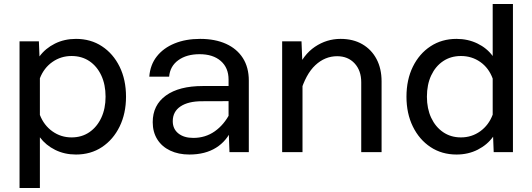

<svg xmlns="http://www.w3.org/2000/svg" viewBox="-20 -755 2640 953"><path d="M357 -562Q430.5 -562 486.2 -525.2Q542 -488.5 573.8 -423.8Q605.5 -359 605.5 -275Q605.5 -192 573.8 -127Q542 -62 486.2 -25Q430.5 12 357 12Q300.5 12 254 -11Q207.5 -34 178 -73.5V178H77V-550H173L176 -475Q205.5 -515 252.5 -538.5Q299.5 -562 357 -562ZM335 -73Q386 -73 423.8 -99Q461.5 -125 482.8 -170.5Q504 -216 504 -275Q504 -335 482.8 -380.5Q461.5 -426 423.8 -451.5Q386 -477 335 -477Q282.5 -477 240.2 -447.5Q198 -418 178 -366.5V-184.5Q198 -133 240.2 -103Q282.5 -73 335 -73Z M1119 0 1114.5 -125V-360Q1114.5 -418.5 1076 -452.2Q1037.5 -486 970.5 -486Q906 -486 865 -456.2Q824 -426.5 819.5 -374.5H721Q725.5 -433.5 758.5 -475.2Q791.5 -517 846.8 -539.5Q902 -562 973.5 -562Q1047.5 -562 1101.8 -537.5Q1156 -513 1185.5 -466.8Q1215 -420.5 1215 -355V0ZM920 12Q866 12 824.8 -7.5Q783.5 -27 760.8 -63.2Q738 -99.5 738 -148.5Q738 -233.5 803.5 -280.8Q869 -328 986.5 -328H1128V-253L982.5 -252.5Q914.5 -252.5 876 -226.8Q837.5 -201 837.5 -153.5Q837.5 -115 865.2 -92.8Q893 -70.5 939.5 -70.5Q999.5 -70.5 1046 -103.2Q1092.5 -136 1121.5 -193L1133 -119Q1106.5 -55.5 1052.5 -21.8Q998.5 12 920 12Z M1773 0V-346.5Q1773 -405 1740 -440.5Q1707 -476 1653.5 -476Q1593 -476 1545.2 -431.5Q1497.5 -387 1470 -293L1453.5 -406Q1485 -483.5 1543.2 -522.8Q1601.5 -562 1670.5 -562Q1733 -562 1778.5 -535.5Q1824 -509 1849 -461.8Q1874 -414.5 1874 -351V0ZM1380.5 0V-550H1476.5L1481.5 -426V0Z M2246 -562Q2302.5 -562 2349.5 -539.2Q2396.5 -516.5 2425.5 -477V-735H2526V0H2430.5L2427.5 -76.5Q2399 -36.5 2351.5 -12.2Q2304 12 2246 12Q2173 12 2117 -25Q2061 -62 2029.2 -127Q1997.5 -192 1997.5 -275Q1997.5 -359 2029.2 -423.8Q2061 -488.5 2117 -525.2Q2173 -562 2246 -562ZM2268 -73Q2321.5 -73 2363.8 -103.5Q2406 -134 2425.5 -186V-365Q2406 -418 2363.8 -447.5Q2321.5 -477 2268 -477Q2217.5 -477 2179.5 -451.5Q2141.5 -426 2120.2 -380.5Q2099 -335 2099 -275Q2099 -216 2120.2 -170.5Q2141.5 -125 2179.5 -99Q2217.5 -73 2268 -73Z"/></svg>

Font: Azeret Mono Thin
Style: Regular
Weight: 100
Designer: Martin Vácha
Foundry: Displaay
Version: Version 1.002